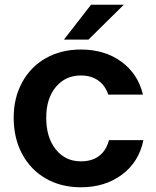

<svg xmlns="http://www.w3.org/2000/svg" viewBox="-20 -783 661 814"><path d="M38 -284Q38 -368 74 -434Q110 -500 174.5 -536.5Q239 -573 323 -573Q424 -573 494.5 -521.5Q565 -470 586 -382H439Q426 -421 396 -442Q366 -463 323 -463Q257 -463 216.5 -414Q176 -365 176 -284Q176 -200 216.5 -149.5Q257 -99 323 -99Q371 -99 401 -122.5Q431 -146 442 -189H588Q569 -96 497 -42.5Q425 11 323 11Q239 11 174.5 -26Q110 -63 74 -130Q38 -197 38 -284ZM355 -615H251L366 -763H505Z"/></svg>

Font: Open Sauce Sans
Style: Bold
Weight: 700
Designer: Alfredo Marco Pradil
Foundry: Creative Sauce Fz LLC
Version: Version 1.477